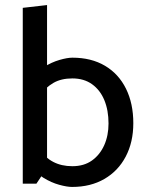

<svg xmlns="http://www.w3.org/2000/svg" viewBox="-20 -726 577 759"><path d="M124 0 166 -63V-706L70 -695V0ZM130 -343Q161 -381 191.5 -398.5Q222 -416 266 -416Q312 -416 344 -393Q376 -370 392.5 -330Q409 -290 409 -238Q409 -190 392 -152Q375 -114 343.5 -91.5Q312 -69 266 -69Q223 -69 190.5 -86Q158 -103 127 -142L99 -74Q121 -42 152 -23Q183 -4 214 4.5Q245 13 265 13Q338 13 392.5 -18.5Q447 -50 477 -107Q507 -164 507 -239Q507 -317 478 -375.5Q449 -434 395 -466Q341 -498 266 -498Q246 -498 215 -489Q184 -480 153.5 -461Q123 -442 101 -412Z"/></svg>

Font: Catamaran Thin Medium
Style: Regular
Weight: 500
Version: Version 2.000